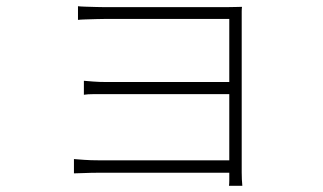

<svg xmlns="http://www.w3.org/2000/svg" viewBox="-20 -556 1040 618"><path d="M231 -536Q238 -535 255 -534.5Q272 -534 289.5 -533.5Q307 -533 316 -533Q327 -533 362 -533Q397 -533 446 -533Q495 -533 546.5 -533Q598 -533 641.5 -533Q685 -533 709 -533Q726 -533 738 -533.5Q750 -534 759 -534Q758 -528 758 -519Q758 -510 758 -497Q758 -489 758 -456Q758 -423 758 -374.5Q758 -326 758 -271Q758 -216 758 -162.5Q758 -109 758 -66.5Q758 -24 758 -1Q758 11 758.5 21.5Q759 32 760 42H717Q718 35 718 25Q718 15 718 -1Q718 -28 718 -72.5Q718 -117 718 -170Q718 -223 718 -277.5Q718 -332 718 -378.5Q718 -425 718 -456Q718 -487 718 -495Q711 -495 681.5 -495Q652 -495 609 -495Q566 -495 519 -495Q472 -495 429 -495Q386 -495 355.5 -495Q325 -495 316 -495Q307 -495 289.5 -494.5Q272 -494 255 -493.5Q238 -493 231 -492ZM250 -296Q261 -295 280.5 -293.5Q300 -292 323 -292Q336 -292 369.5 -292Q403 -292 448 -292Q493 -292 541 -292Q589 -292 632 -292Q675 -292 704.5 -292Q734 -292 742 -292V-253Q734 -253 704.5 -253Q675 -253 632 -253Q589 -253 541 -253Q493 -253 448 -253Q403 -253 370 -253Q337 -253 324 -253Q300 -253 281 -253Q262 -253 250 -251ZM218 -44Q230 -43 251 -41.5Q272 -40 297 -40Q310 -40 344.5 -40Q379 -40 425.5 -40Q472 -40 522.5 -40Q573 -40 619 -40Q665 -40 698 -40Q731 -40 742 -40V0Q731 0 698 0Q665 0 619 0Q573 0 523 0Q473 0 426.5 0Q380 0 345.5 0Q311 0 298 0Q273 0 251.5 1Q230 2 218 2Z"/></svg>

Font: Noto Sans KR ExtraLight
Style: Regular
Weight: 250
Designer: Ryoko NISHIZUKA  (kana, bopomofo & ideographs); Paul D. Hunt (Latin, Greek & Cyrillic); Sandoll Communications , Soo-you
Foundry: Adobe
Version: Version 2.004-H2;hotconv 1.0.118;makeotfexe 2.5.65603